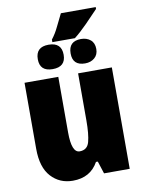

<svg xmlns="http://www.w3.org/2000/svg" viewBox="-97 -954 777 1031"><g transform="rotate(-10 292.0 -438.5)"><path d="M527 -553H343V-296Q343 -222 332 -180.5Q321 -139 279 -139Q235 -139 235 -250V-553H51V-193Q51 -92 97.5 -41Q144 10 216 10Q312 10 355 -68H365L387 0H527ZM236 -742H359Q391 -767 430 -806.5Q469 -846 498 -877V-887H308Q291 -854 274.5 -819Q258 -784 236 -756ZM390 -599Q421 -599 441.5 -616.5Q462 -634 462 -665Q462 -698 441.5 -715Q421 -732 390 -732Q322 -732 322 -665Q322 -599 390 -599ZM213 -599Q284 -599 284 -665Q284 -732 213 -732Q143 -732 143 -665Q143 -599 213 -599Z"/></g></svg>

Font: Noto Sans Display SemiCondensed Black
Style: Regular
Weight: 900
Width: 4
Designer: Monotype Design Team
Foundry: Monotype Imaging Inc.
Version: Version 1.900